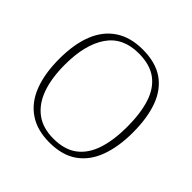

<svg xmlns="http://www.w3.org/2000/svg" viewBox="-186 -892 1070 1070"><g transform="rotate(45 349.0 -357.5)"><path d="M349 10Q252 10 187 -34Q122 -78 90 -160.5Q58 -243 58 -359Q58 -475 90.5 -556.5Q123 -638 188.5 -681.5Q254 -725 350 -725Q452 -725 515.5 -681Q579 -637 609 -555Q639 -473 639 -358Q639 -247 608.5 -164Q578 -81 514 -35.5Q450 10 349 10ZM349 -21Q437 -21 490.5 -61.5Q544 -102 569 -177.5Q594 -253 594 -358Q594 -464 570 -539Q546 -614 492.5 -654Q439 -694 350 -694Q225 -694 164 -605Q103 -516 103 -358Q103 -252 130 -177Q157 -102 211.5 -61.5Q266 -21 349 -21Z"/></g></svg>

Font: Noto Serif Thai ExtraLight
Style: Regular
Weight: 250
Version: Version 2.001